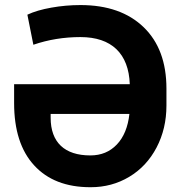

<svg xmlns="http://www.w3.org/2000/svg" viewBox="-20 -741 735 770"><path d="M302.7 -720.7C263.2 -720.7 224.6 -717.3 186 -710.4C147.5 -703.6 115.7 -694.3 89.8 -682.1L113.8 -561.5C173.3 -582 236.3 -592.3 302.7 -592.3C427.7 -592.3 496.1 -525.9 500.5 -403.3H36.6V-327.6C36.6 -219.2 63.5 -135.7 117.2 -77.6C170.4 -19.5 245.6 9.8 342.3 9.8C342.8 9.8 343.8 9.8 344.2 9.8C399.9 9.8 451.7 -3.9 498 -31.7C544.9 -59.6 581.5 -99.1 607.9 -149.4C634.3 -199.7 647.5 -255.9 647.5 -317.9V-385.7C647.5 -490.7 617.2 -572.8 556.2 -631.8C495.1 -690.9 410.6 -720.7 302.7 -720.7ZM342.3 -117.7C239.3 -117.7 183.1 -169.9 183.1 -269V-284.2H499C493.2 -231.9 476.6 -190.9 448.7 -161.6C420.9 -132.3 385.7 -117.7 342.3 -117.7Z"/></svg>

Font: Roboto
Style: Bold
Weight: 700
Designer: Google
Version: Version 2.137; 2017